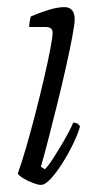

<svg xmlns="http://www.w3.org/2000/svg" viewBox="-20 -520 285 540"><path d="M95 0Q87 0 72.5 -5.5Q58 -11 45.5 -18.5Q33 -26 30 -32Q41 -62 54 -107Q67 -152 80 -202.5Q93 -253 104 -300.5Q115 -348 121.5 -382Q128 -416 128 -428Q128 -444 109 -444H62Q62 -450 63.5 -459.5Q65 -469 67 -474Q96 -486 119.5 -493Q143 -500 162 -500Q174 -500 182 -492Q190 -484 190 -466Q190 -452 183 -415Q176 -378 165 -329Q154 -280 141 -227.5Q128 -175 116 -128.5Q104 -82 95 -51L106 -44Q115 -52 129.5 -74.5Q144 -97 160 -124.5Q176 -152 186 -175Q200 -175 205 -164Q199 -143 185.5 -115Q172 -87 155.5 -61Q139 -35 123 -17.5Q107 0 95 0Z"/></svg>

Font: Texturina 72pt 72pt Thin
Style: Italic
Weight: 100
Italic angle: -11°
Designer: Guillermo Torres Carreño
Foundry: Omnibus-Type
Version: Version 1.002; ttfautohint (v1.8.3)